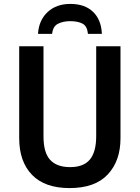

<svg xmlns="http://www.w3.org/2000/svg" viewBox="-20 -950 713 980"><path d="M595 -244Q595 -129 530 -59.5Q465 10 335 10Q209 10 143.5 -57.5Q78 -125 78 -245V-714H202V-254Q202 -171 236 -134Q270 -97 338 -97Q407 -97 439 -136Q471 -175 471 -255V-714H595ZM339 -930Q413 -930 455 -889.5Q497 -849 500 -777H429Q425 -817 401 -829.5Q377 -842 338 -842Q303 -842 276.5 -829Q250 -816 246 -777H174Q178 -846 222.5 -888Q267 -930 339 -930Z"/></svg>

Font: Noto Sans SemiCondensed SemiBold
Style: Regular
Weight: 600
Width: 4
Designer: Monotype Design Team
Foundry: Monotype Imaging Inc.
Version: Version 2.013; ttfautohint (v1.8.4.7-5d5b)